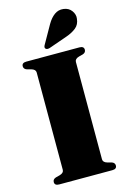

<svg xmlns="http://www.w3.org/2000/svg" viewBox="-137 -992 705 1057"><g transform="rotate(-15 215.0 -464.0)"><path d="M327 -72.5Q327 -55 351.5 -48L374.5 -42Q392 -36 392 -20Q392 0 366.5 0H64Q38 0 38 -20Q38 -36 56 -42L79 -48Q103.5 -55 103.5 -72.5V-627.5Q103.5 -645 79 -652L56 -658Q38 -664 38 -680Q38 -700 64 -700H366.5Q392 -700 392 -680Q392 -664 374.5 -658L351.5 -652Q327 -645 327 -627.5ZM244 -866.5Q262 -897.5 284.8 -914Q307.5 -930.5 336 -927Q366 -923.5 381.8 -901.2Q397.5 -879 394 -856.5Q391 -823.5 368.5 -805.5Q346 -787.5 313 -776L207.5 -739Q201.5 -737 194.5 -737.2Q187.5 -737.5 183.5 -742.5Q177.5 -750 186 -764Z"/></g></svg>

Font: Fraunces 72pt S000 Black
Style: Regular
Weight: 900
Version: Version 1.000; ttfautohint (v1.8.3)